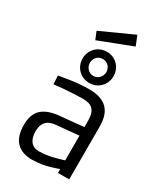

<svg xmlns="http://www.w3.org/2000/svg" viewBox="-227 -1012 954 1111"><g transform="rotate(30 250.5 -456.5)"><path d="M350 -84Q347 -82 299 -69Q251 -55 193 -53Q155 -53 136 -77Q117 -101 117 -145Q117 -186 137 -208Q157 -231 202 -235L350 -249ZM425 -349Q426 -431 387 -470Q348 -510 264 -510Q195 -509 134 -499Q72 -489 68 -488L71 -431Q76 -432 139 -438Q202 -443 260 -444Q305 -445 328 -423Q350 -401 350 -349V-306L193 -291Q116 -284 78 -249Q40 -214 40 -143Q40 -67 76 -29Q112 9 181 9Q251 7 299 -9Q348 -24 350 -26V0H425ZM153 -773 374 -858 348 -922 132 -824ZM191 -645Q192 -669 207 -685Q222 -700 246 -701Q270 -700 285 -685Q300 -669 301 -645Q300 -620 285 -605Q270 -589 246 -588Q222 -589 207 -605Q192 -620 191 -645ZM142 -645Q143 -600 172 -571Q201 -542 246 -541Q291 -542 319 -571Q348 -600 349 -645Q348 -690 319 -719Q291 -748 246 -749Q201 -748 172 -719Q143 -690 142 -645Z"/></g></svg>

Font: RazerF5
Style: Regular
Weight: 400
Foundry: Razer Inc.
Version: Version 2